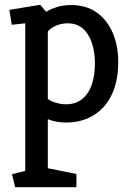

<svg xmlns="http://www.w3.org/2000/svg" viewBox="-20 -506 548 799"><path d="M43 273 30 219 85 205V-409L29 -403L19 -465L147 -486L172 -457Q192 -469 218 -477Q244 -485 276 -485Q339 -485 382.5 -454Q426 -423 449 -369.5Q472 -316 472 -247Q472 -186 456 -139Q440 -92 411 -60.5Q382 -29 342.5 -12.5Q303 4 256 4Q235 4 215.5 0.5Q196 -3 179 -10V194L298 218V273ZM255 -72Q295 -72 322 -94Q349 -116 362 -154Q375 -192 375 -242Q375 -289 362.5 -327Q350 -365 325 -387Q300 -409 261 -409Q237 -409 214 -399.5Q191 -390 179 -375V-94Q193 -84 214 -78Q235 -72 255 -72Z"/></svg>

Font: Kreon
Style: Regular
Weight: 400
Designer: Julia Petretta
Foundry: Julia Petretta and Eli Heuer
Version: Version 2.002